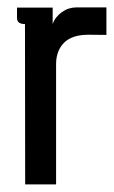

<svg xmlns="http://www.w3.org/2000/svg" viewBox="-20 -498 308 518"><path d="M267.1 -403.8 217.8 -404.3Q156.2 -404.3 137.7 -359.9Q131.3 -344.7 131.3 -325.2V-0.5H47.9L47.4 -433.1Q25.9 -433.1 25.9 -449.2V-477.5H122.1V-433.1Q128.9 -452.6 147 -465.3Q165 -478 185.5 -478H267.1Z"/></svg>

Font: Uroob
Style: Regular
Weight: 400
Designer: Hussain K H
Foundry: Swanthanthra Malayalam Computing(http://smc.org.in)
Version: Version 2.0.0+20200101